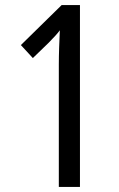

<svg xmlns="http://www.w3.org/2000/svg" viewBox="-20 -734 469 754"><path d="M294 0V-714H222L62 -557L109 -506L171 -566C193 -588 207 -604 215 -615C213 -570 211 -524 211 -481V0Z"/></svg>

Font: Noto Sans Ethiopic ExtCond
Style: Regular
Weight: 400
Width: 2
Designer: Monotype Design Team
Foundry: Monotype Imaging Inc.
Version: Version 2.102